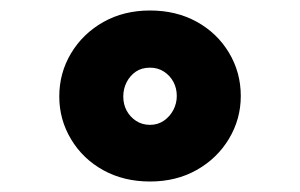

<svg xmlns="http://www.w3.org/2000/svg" viewBox="-20 -737 572 366"><path d="M266 -391Q216 -391 177 -412.5Q138 -434 115.5 -471.5Q93 -509 93 -553Q93 -598 115.5 -635.5Q138 -673 177 -695Q216 -717 266 -717Q316 -717 355 -695.5Q394 -674 416.5 -636.5Q439 -599 439 -554Q439 -510 416.5 -472.5Q394 -435 355 -413Q316 -391 266 -391ZM266 -499Q281 -499 292.5 -507Q304 -515 310.5 -527.5Q317 -540 317 -554Q317 -569 310.5 -581Q304 -593 292.5 -600.5Q281 -608 266 -608Q250 -608 239 -600.5Q228 -593 221.5 -580.5Q215 -568 215 -553Q215 -538 221.5 -526Q228 -514 239.5 -506.5Q251 -499 266 -499Z"/></svg>

Font: Lexend Peta ExtraBold
Style: Regular
Weight: 800
Version: Version 1.007